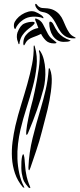

<svg xmlns="http://www.w3.org/2000/svg" viewBox="-20 -962 409 986"><path d="M204 -508Q190 -454 169.5 -396Q149 -338 127 -286Q126 -284 123 -276.5Q120 -269 116 -270Q114 -270 114.5 -278.5Q115 -287 115 -290Q116 -302 119 -320Q122 -338 126 -357Q130 -376 134 -394Q138 -412 142 -425Q144 -431 148.5 -449.5Q153 -468 158.5 -494Q164 -520 169.5 -550Q175 -580 179 -608Q183 -636 184 -659Q185 -682 181 -695Q179 -699 180 -701.5Q181 -704 182 -704Q184 -704 185 -701.5Q186 -699 188 -697Q199 -680 205 -656Q211 -632 212.5 -605.5Q214 -579 211.5 -553Q209 -527 204 -508ZM195 -286Q183 -238 166 -188Q149 -138 136 -100Q134 -95 132 -90.5Q130 -86 129 -88Q127 -88 126.5 -93Q126 -98 126 -103Q129 -178 147.5 -253Q166 -328 189 -404Q203 -451 214.5 -500.5Q226 -550 230 -607Q230 -612 233 -612Q234 -612 235 -610Q236 -608 237 -606Q248 -579 245.5 -535.5Q243 -492 234 -445.5Q225 -399 213 -355.5Q201 -312 195 -286ZM103 -4Q106 2 105 2Q103 2 101 1Q99 0 98 0Q70 -33 57 -71.5Q44 -110 41.5 -151Q39 -192 44.5 -234Q50 -276 59 -316Q72 -371 89 -425.5Q106 -480 120.5 -531.5Q135 -583 144.5 -631Q154 -679 153 -723Q153 -728 155 -729Q156 -729 157.5 -726Q159 -723 159 -722Q173 -674 168 -622.5Q163 -571 148.5 -517Q134 -463 116 -407Q98 -351 85 -296Q77 -261 72.5 -223Q68 -185 69.5 -146.5Q71 -108 79 -71.5Q87 -35 103 -4ZM114 -71Q119 -39 134 -4Q135 -2 135.5 1Q136 4 134 4Q132 4 128 2Q126 1 125 -1Q112 -16 104.5 -29Q97 -42 92 -71Q90 -82 89.5 -99Q89 -116 90 -132Q91 -148 93.5 -159Q96 -170 100 -170Q101 -170 102.5 -165Q104 -160 105 -153.5Q106 -147 106.5 -140.5Q107 -134 107 -132Q109 -115 110 -100Q111 -85 114 -71ZM52 -839Q54 -850 65 -863.5Q76 -877 91.5 -887Q107 -897 125 -902Q143 -907 159 -902Q167 -899 175.5 -894.5Q184 -890 190.5 -885.5Q197 -881 200.5 -876.5Q204 -872 203 -869Q202 -867 197.5 -869.5Q193 -872 188 -873Q161 -879 135.5 -875Q110 -871 88 -852Q80 -846 72 -835.5Q64 -825 61 -817Q58 -811 57 -813Q52 -817 51.5 -825.5Q51 -834 52 -839ZM359 -765Q334 -765 318.5 -774Q303 -783 292.5 -797Q282 -811 274 -827.5Q266 -844 256.5 -859Q247 -874 234 -885.5Q221 -897 200 -900Q187 -902 179 -908.5Q171 -915 166.5 -922Q162 -929 161 -935Q160 -941 162 -942Q166 -943 168.5 -939.5Q171 -936 174.5 -932Q178 -928 186 -924Q194 -920 211 -920Q239 -919 256.5 -910Q274 -901 285.5 -887.5Q297 -874 304 -857.5Q311 -841 318.5 -824.5Q326 -808 335.5 -794Q345 -780 362 -772Q367 -770 368.5 -767.5Q370 -765 359 -765ZM270 -743Q270 -740 264.5 -739.5Q259 -739 258 -739Q230 -739 214.5 -755Q199 -771 191 -788Q173 -779 149 -770.5Q125 -762 114 -746Q112 -743 108.5 -736Q105 -729 103 -729Q102 -729 100.5 -732.5Q99 -736 100 -747Q102 -768 113 -781.5Q124 -795 137 -803Q150 -811 161.5 -814.5Q173 -818 177 -818Q171 -834 168 -842Q165 -850 163.5 -853Q162 -856 161.5 -857Q161 -858 161 -861Q159 -865 161.5 -866.5Q164 -868 167 -866Q190 -858 200.5 -838Q211 -818 222 -796Q231 -777 242 -767Q253 -757 270 -744ZM343 -754Q337 -749 327.5 -748Q318 -747 307 -747Q288 -747 274 -756Q260 -765 251 -778.5Q242 -792 237.5 -809Q233 -826 233 -843Q233 -845 234 -848Q235 -851 237 -851Q248 -851 256 -833.5Q264 -816 278 -796Q289 -782 304.5 -772Q320 -762 340 -755H342Q343 -754 343 -754ZM148 -850Q156 -850 157.5 -846Q159 -842 154 -837Q147 -829 136.5 -821.5Q126 -814 115.5 -804.5Q105 -795 95.5 -781.5Q86 -768 81 -747Q80 -742 80 -738.5Q80 -735 77 -735Q75 -735 72 -747Q67 -758 66.5 -771.5Q66 -785 70 -796Q84 -832 104.5 -841Q125 -850 148 -850Z"/></svg>

Font: Akronim
Style: Regular
Weight: 400
Designer: Grzegorz Klimczewski
Foundry: Fonty.PL
Version: Version 1.001